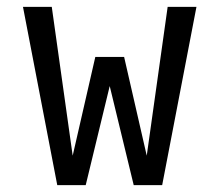

<svg xmlns="http://www.w3.org/2000/svg" viewBox="-20 -540 640 560"><path d="M147 0 47 -520H131L192 -86L258 -374H342L408 -86L469 -520H553L453 0H370L300 -289L230 0Z"/></svg>

Font: Iosevka Fixed Extended
Style: Regular
Weight: 400
Width: 7
Monospace: yes
Designer: Belleve Invis
Foundry: Belleve Invis
Version: Version 24.1.1; ttfautohint (v1.8.4)